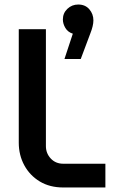

<svg xmlns="http://www.w3.org/2000/svg" viewBox="-20 -829 511 849"><path d="M260 0Q200 0 156 -26.5Q112 -53 87.5 -98Q63 -143 63 -198V-700H183V-183Q183 -151 204.5 -128Q226 -105 260 -105H446V0ZM265 -568 302 -680Q280 -687 269 -705.5Q258 -724 258 -743Q258 -771 278 -790Q298 -809 326 -809Q357 -809 375 -788Q393 -767 393 -739Q393 -715 379 -680L337 -568Z"/></svg>

Font: MuseoModerno Medium
Style: Regular
Weight: 500
Designer: Pablo Cosgaya, Héctor Gatti, Marcela Romero, and the Authors of The MuseoModerno Project.
Foundry: Omnibus-Type Team
Version: Version 1.001